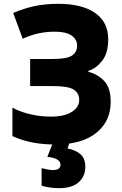

<svg xmlns="http://www.w3.org/2000/svg" viewBox="-20 -746 640 1006"><path d="M279 11Q209 12 150.5 0.5Q92 -11 45 -33V-182Q90 -158 142 -146.5Q194 -135 246 -135Q318 -135 356.5 -160Q395 -185 395 -222Q395 -258 366.5 -276.5Q338 -295 256 -295H138V-437H256Q331 -437 357.5 -455Q384 -473 384 -507Q384 -539 355.5 -559.5Q327 -580 267 -580Q224 -580 183.5 -571.5Q143 -563 99 -543L49 -678Q105 -702 160.5 -714Q216 -726 285 -726Q410 -726 478.5 -678Q547 -630 547 -540Q547 -467 514.5 -426.5Q482 -386 443 -375V-370Q492 -357 526 -321.5Q560 -286 560 -212Q560 -112 486.5 -51.5Q413 9 279 11ZM289 240Q267 240 242 236.5Q217 233 198 227V135Q215 139 229.5 142Q244 145 257 145Q297 145 297 117Q297 83 228 76L260 -5H346L334 32Q376 40 401.5 62Q427 84 427 128Q427 178 392 209Q357 240 289 240Z"/></svg>

Font: Noto Sans Mono Black
Style: Regular
Weight: 900
Designer: Monotype Design Team
Foundry: Monotype Imaging Inc.
Version: Version 2.014